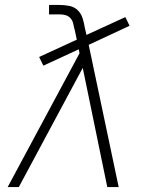

<svg xmlns="http://www.w3.org/2000/svg" viewBox="-20 -755 640 775"><path d="M11 0 301 -540 298 -556 155 -490 138 -525 290 -595 281 -637V-638L280 -639Q278 -651 275 -662Q272 -673 264.5 -681.5Q257 -690 245.5 -693.5Q234 -697 221 -697H178V-735H221Q241 -735 260.5 -731Q280 -727 293.5 -714Q307 -701 313 -682.5Q319 -664 322 -645L329 -614L486 -686L503 -651L338 -574L459 0H413L314 -481L56 0Z"/></svg>

Font: Iosevka Aile XLt Obl
Style: Regular
Weight: 200
Italic angle: -9°
Designer: Belleve Invis
Foundry: Belleve Invis
Version: Version 31.1.0; ttfautohint (v1.8.4)